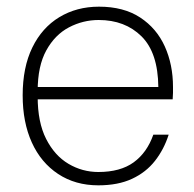

<svg xmlns="http://www.w3.org/2000/svg" viewBox="-20 -544 582 576"><path d="M275 12Q206 12 154.5 -22Q103 -56 75.5 -116.5Q48 -177 48 -258Q48 -342 77 -401.5Q106 -461 158 -492.5Q210 -524 277 -524Q351 -524 400.5 -491.5Q450 -459 474.5 -404.5Q499 -350 499 -283Q499 -274 499 -265.5Q499 -257 498 -246H79V-283H455Q454 -386 404.5 -435Q355 -484 276 -484Q229 -484 187 -462Q145 -440 119 -393Q93 -346 93 -271V-254Q93 -177 118.5 -127Q144 -77 185.5 -52.5Q227 -28 275 -28Q341 -28 381 -57Q421 -86 440 -140H486Q472 -96 445 -61.5Q418 -27 376 -7.5Q334 12 275 12Z"/></svg>

Font: DM Sans 12pt ExtraLight
Style: Regular
Weight: 250
Version: Version 4.004;gftools[0.9.30]